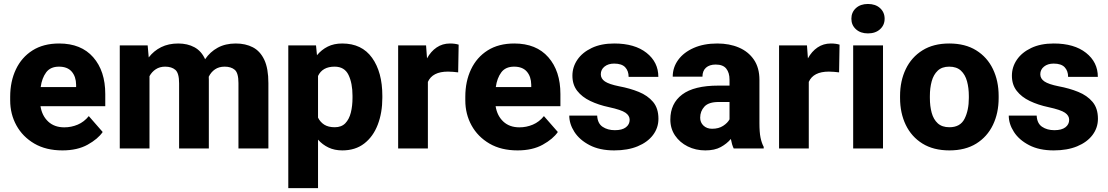

<svg xmlns="http://www.w3.org/2000/svg" viewBox="-20 -761 5681 984"><path d="M299.8 9.8Q215.8 9.8 156 -25.1Q96.2 -60.1 64.2 -118.2Q32.2 -176.3 32.2 -246.6V-265.1Q32.2 -343.8 61.5 -405.5Q90.8 -467.3 146.7 -502.7Q202.6 -538.1 283.2 -538.1Q396 -538.1 457.8 -467.5Q519.5 -397 519.5 -279.3V-216.8H187.5Q195.3 -167.5 227.1 -137.9Q258.8 -108.4 309.6 -108.4Q345.7 -108.4 378.4 -122.3Q411.1 -136.2 435.1 -166L506.3 -84.5Q481.9 -48.8 429.2 -19.5Q376.5 9.8 299.8 9.8ZM282.2 -419.4Q238.3 -419.4 216.6 -390.1Q194.8 -360.8 188.5 -314.9H370.1V-326.7Q369.6 -368.2 347.7 -393.8Q325.7 -419.4 282.2 -419.4Z M826.2 -419.4Q798.8 -419.4 778.6 -406.2Q758.3 -393.1 746.1 -370.6V0H593.8V-528.3H736.8L742.2 -466.8Q768.1 -500.5 805.9 -519.3Q843.8 -538.1 893.6 -538.1Q940.9 -538.1 976.6 -518.8Q1012.2 -499.5 1031.2 -457.5Q1056.6 -495.1 1095.9 -516.6Q1135.3 -538.1 1188.5 -538.1Q1238.3 -538.1 1275.9 -518.6Q1313.5 -499 1334.5 -454.6Q1355.5 -410.2 1355.5 -335V0H1202.1V-335Q1202.1 -387.2 1183.1 -403.3Q1164.1 -419.4 1131.3 -419.4Q1102.1 -419.4 1081.8 -405.5Q1061.5 -391.6 1049.8 -367.7Q1050.3 -360.4 1050.3 -352.5V0H897.9V-334Q897.9 -386.2 878.9 -402.8Q859.9 -419.4 826.2 -419.4Z M1939.5 -270V-259.8Q1939.5 -183.1 1916 -122.1Q1892.6 -61 1846.9 -25.6Q1801.3 9.8 1734.4 9.8Q1694.3 9.8 1663.6 -4.9Q1632.8 -19.5 1609.9 -45.4V203.1H1457.5V-528.3H1599.6L1604.5 -478Q1627.9 -506.3 1659.7 -522.2Q1691.4 -538.1 1733.9 -538.1Q1834.5 -538.1 1887 -464.6Q1939.5 -391.1 1939.5 -270ZM1786.6 -259.8V-270Q1786.6 -334.5 1766.1 -377Q1745.6 -419.4 1694.8 -419.4Q1632.3 -419.4 1609.9 -371.6V-158.2Q1621.1 -135.3 1641.8 -122.1Q1662.6 -108.9 1695.8 -108.9Q1730 -108.9 1749.8 -129.4Q1769.5 -149.9 1778.1 -184.1Q1786.6 -218.3 1786.6 -259.8Z M2330.6 -532.2 2328.1 -390.1Q2317.9 -391.6 2302.5 -392.8Q2287.1 -394 2275.9 -394Q2196.3 -394 2172.9 -341.3V0H2020.5V-528.3H2163.6L2168.5 -461.9Q2188 -497.6 2217.8 -517.8Q2247.6 -538.1 2286.1 -538.1Q2311.5 -538.1 2330.6 -532.2Z M2632.3 9.8Q2548.3 9.8 2488.5 -25.1Q2428.7 -60.1 2396.7 -118.2Q2364.7 -176.3 2364.7 -246.6V-265.1Q2364.7 -343.8 2394 -405.5Q2423.3 -467.3 2479.2 -502.7Q2535.2 -538.1 2615.7 -538.1Q2728.5 -538.1 2790.3 -467.5Q2852.1 -397 2852.1 -279.3V-216.8H2520Q2527.8 -167.5 2559.6 -137.9Q2591.3 -108.4 2642.1 -108.4Q2678.2 -108.4 2710.9 -122.3Q2743.7 -136.2 2767.6 -166L2838.9 -84.5Q2814.5 -48.8 2761.7 -19.5Q2709 9.8 2632.3 9.8ZM2614.7 -419.4Q2570.8 -419.4 2549.1 -390.1Q2527.3 -360.8 2521 -314.9H2702.6V-326.7Q2702.1 -368.2 2680.2 -393.8Q2658.2 -419.4 2614.7 -419.4Z M3207 -147Q3207 -168.5 3185.5 -183.3Q3164.1 -198.2 3100.6 -211.9Q3047.9 -223.1 3005.4 -243.4Q2962.9 -263.7 2938.2 -295.4Q2913.6 -327.1 2913.6 -373Q2913.6 -417.5 2939 -454.8Q2964.4 -492.2 3012.5 -515.1Q3060.5 -538.1 3127.9 -538.1Q3232.9 -538.1 3293.5 -490.2Q3354 -442.4 3354 -367.2H3201.7Q3201.7 -397.5 3184.1 -416.3Q3166.5 -435.1 3127.4 -435.1Q3097.2 -435.1 3078.1 -419.7Q3059.1 -404.3 3059.1 -380.4Q3059.1 -357.9 3080.3 -343.5Q3101.6 -329.1 3152.8 -318.8Q3208 -308.6 3253.7 -290Q3299.3 -271.5 3326.9 -238.8Q3354.5 -206.1 3354.5 -152.3Q3354.5 -106 3326.7 -69.1Q3298.8 -32.2 3248 -11.2Q3197.3 9.8 3127.9 9.8Q3053.2 9.8 3001.7 -17.1Q2950.2 -43.9 2923.8 -85Q2897.5 -126 2897.5 -168.5H3040.5Q3042.5 -128.4 3068.4 -111.1Q3094.2 -93.8 3131.3 -93.8Q3168.5 -93.8 3187.7 -108.6Q3207 -123.5 3207 -147Z M3740.2 0Q3731 -19 3725.6 -48.8Q3705.1 -24.4 3673.8 -7.3Q3642.6 9.8 3594.7 9.8Q3545.4 9.8 3504.6 -10.5Q3463.9 -30.8 3439.7 -66.4Q3415.5 -102.1 3415.5 -148.4Q3415.5 -231 3476.3 -276.6Q3537.1 -322.3 3661.6 -322.3H3718.8V-352.5Q3718.8 -388.2 3702.1 -409.2Q3685.5 -430.2 3647.9 -430.2Q3616.2 -430.2 3598.1 -414.1Q3580.1 -397.9 3580.1 -368.2H3427.7Q3427.7 -415.5 3455.8 -454.1Q3483.9 -492.7 3535.4 -515.4Q3586.9 -538.1 3656.2 -538.1Q3718.3 -538.1 3766.8 -517.3Q3815.4 -496.6 3843.8 -455.1Q3872.1 -413.6 3872.1 -351.6V-130.4Q3872.1 -83 3877.7 -55.7Q3883.3 -28.3 3894 -8.3V0ZM3629.4 -101.1Q3663.1 -101.1 3686 -116Q3709 -130.9 3718.8 -149.4V-238.3H3663.1Q3611.8 -238.3 3590.1 -214.6Q3568.4 -190.9 3568.4 -157.7Q3568.4 -133.3 3585.4 -117.2Q3602.5 -101.1 3629.4 -101.1Z M4282.7 -532.2 4280.3 -390.1Q4270 -391.6 4254.6 -392.8Q4239.3 -394 4228 -394Q4148.4 -394 4125 -341.3V0H3972.7V-528.3H4115.7L4120.6 -461.9Q4140.1 -497.6 4169.9 -517.8Q4199.7 -538.1 4238.3 -538.1Q4263.7 -538.1 4282.7 -532.2Z M4343.3 -665Q4343.3 -698.2 4366.7 -719.5Q4390.1 -740.7 4428.2 -740.7Q4466.8 -740.7 4490.2 -719.5Q4513.7 -698.2 4513.7 -665Q4513.7 -632.3 4490.2 -611.1Q4466.8 -589.8 4428.2 -589.8Q4390.1 -589.8 4366.7 -611.1Q4343.3 -632.3 4343.3 -665ZM4505.4 -528.3V0H4352.5V-528.3Z M4592.8 -258.8V-269Q4592.8 -346.2 4622.1 -407Q4651.4 -467.8 4707.5 -502.9Q4763.7 -538.1 4844.7 -538.1Q4926.8 -538.1 4983.2 -502.9Q5039.6 -467.8 5068.8 -407Q5098.1 -346.2 5098.1 -269V-258.8Q5098.1 -181.6 5068.8 -120.8Q5039.6 -60.1 4983.4 -25.1Q4927.2 9.8 4845.7 9.8Q4764.2 9.8 4707.8 -25.1Q4651.4 -60.1 4622.1 -120.8Q4592.8 -181.6 4592.8 -258.8ZM4745.6 -269V-258.8Q4745.6 -216.8 4754.9 -182.9Q4764.2 -148.9 4786.1 -128.9Q4808.1 -108.9 4845.7 -108.9Q4901.4 -108.9 4923.3 -152.3Q4945.3 -195.8 4945.3 -258.8V-269Q4945.3 -310.1 4936 -344.2Q4926.8 -378.4 4904.8 -398.9Q4882.8 -419.4 4844.7 -419.4Q4807.6 -419.4 4785.9 -398.9Q4764.2 -378.4 4754.9 -344.2Q4745.6 -310.1 4745.6 -269Z M5459.5 -147Q5459.5 -168.5 5438 -183.3Q5416.5 -198.2 5353 -211.9Q5300.3 -223.1 5257.8 -243.4Q5215.3 -263.7 5190.7 -295.4Q5166 -327.1 5166 -373Q5166 -417.5 5191.4 -454.8Q5216.8 -492.2 5264.9 -515.1Q5313 -538.1 5380.4 -538.1Q5485.4 -538.1 5545.9 -490.2Q5606.4 -442.4 5606.4 -367.2H5454.1Q5454.1 -397.5 5436.5 -416.3Q5418.9 -435.1 5379.9 -435.1Q5349.6 -435.1 5330.6 -419.7Q5311.5 -404.3 5311.5 -380.4Q5311.5 -357.9 5332.8 -343.5Q5354 -329.1 5405.3 -318.8Q5460.4 -308.6 5506.1 -290Q5551.8 -271.5 5579.3 -238.8Q5606.9 -206.1 5606.9 -152.3Q5606.9 -106 5579.1 -69.1Q5551.3 -32.2 5500.5 -11.2Q5449.7 9.8 5380.4 9.8Q5305.7 9.8 5254.2 -17.1Q5202.6 -43.9 5176.3 -85Q5149.9 -126 5149.9 -168.5H5293Q5294.9 -128.4 5320.8 -111.1Q5346.7 -93.8 5383.8 -93.8Q5420.9 -93.8 5440.2 -108.6Q5459.5 -123.5 5459.5 -147Z"/></svg>

Font: Vazirmatn RD FD ExtraBold
Style: Regular
Weight: 800
Designer: Saber Rastikerdar
Foundry: Saber Rastikerdar
Version: Version 33.003